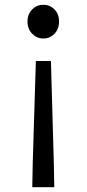

<svg xmlns="http://www.w3.org/2000/svg" viewBox="-20 -577 363 803"><path d="M115 206 117 101 130 -322H193L205 101L207 206ZM161 -416Q134 -416 114.5 -436Q95 -456 95 -487Q95 -518 114.5 -537.5Q134 -557 161 -557Q189 -557 208 -537.5Q227 -518 227 -487Q227 -456 208 -436Q189 -416 161 -416Z"/></svg>

Font: Noto Sans HK
Style: Regular
Weight: 400
Designer: Ryoko NISHIZUKA 西塚涼子 (kana, bopomofo & ideographs); Paul D. Hunt (Latin, Greek & Cyrillic); Sandoll Communications 산돌커뮤니
Foundry: Adobe
Version: Version 2.004-H2;hotconv 1.0.118;makeotfexe 2.5.65603